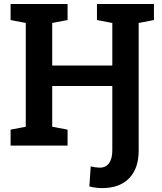

<svg xmlns="http://www.w3.org/2000/svg" viewBox="-20 -731 811 964"><path d="M492.7 213.4Q461.4 213.4 428.7 205.1L435.5 104.5Q444.3 106.9 458.3 108.9Q472.2 110.8 481 110.8Q511.2 110.8 527.6 88.1Q543.9 65.4 543.9 24.9V-299.3H242.2V-94.7L319.3 -80.1V0H33.2V-80.1L109.4 -94.7V-615.7L33.2 -630.4V-710.9H319.3V-630.4L242.2 -615.7V-401.9H543.9V-615.7L466.8 -630.4V-710.9H752.9V-630.4L676.3 -615.7V24.9Q676.3 115.2 628.2 164.3Q580.1 213.4 492.7 213.4Z"/></svg>

Font: Roboto Slab SemiBold
Style: Regular
Weight: 600
Designer: Google
Version: Version 2.001; ttfautohint (v1.8.3)